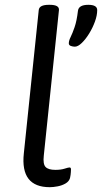

<svg xmlns="http://www.w3.org/2000/svg" viewBox="-20 -772 424 798"><path d="M187 6Q64 6 79 -134L141 -730Q143 -752 183 -752H187Q227 -752 225 -730L162 -125Q158 -90 169.5 -78Q181 -66 210 -66Q233 -66 248.5 -71Q264 -76 269 -76Q275 -76 275 -68Q275 -67 274.5 -56.5Q274 -46 271 -32Q267 -18 252.5 -9.5Q238 -1 219.5 2.5Q201 6 187 6ZM291 -578Q283 -578 274.5 -581Q266 -584 266 -592Q266 -603 273.5 -618Q281 -633 290 -659Q299 -685 304 -727Q307 -752 347 -752Q384 -752 384 -730Q384 -708 374.5 -682Q365 -656 350.5 -632.5Q336 -609 320 -593.5Q304 -578 291 -578Z"/></svg>

Font: Asap Semi Expanded Semi Expanded Regular
Style: Italic
Weight: 400
Width: 6
Italic angle: -6°
Designer: Pablo Cosgaya
Foundry: Omnibus-Type
Version: Version 3.001; ttfautohint (v1.8.4.7-5d5b)